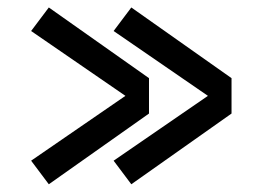

<svg xmlns="http://www.w3.org/2000/svg" viewBox="-20 -551 696 509"><path d="M281.2 -125 531.2 -296.9 281.2 -468.8 328.1 -531.2 593.8 -343.8V-250L328.1 -62.5ZM62.5 -125 312.5 -296.9 62.5 -468.8 109.4 -531.2 375 -343.8V-250L109.4 -62.5Z"/></svg>

Font: Michroma+
Style: Regular
Weight: 400
Designer: beogot
Foundry: beogot
Version: Version